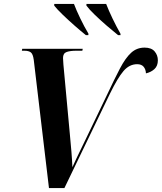

<svg xmlns="http://www.w3.org/2000/svg" viewBox="-20 -964 829 984"><path d="M153 -657Q149 -687 138 -695.5Q127 -704 105 -704H92L94 -714H404L402 -704H370Q340 -704 321.5 -697.5Q303 -691 303 -667Q303 -659 304 -649.5Q305 -640 305 -633L338 -276Q342 -236 346 -187Q350 -138 351 -107Q359 -125 371.5 -151.5Q384 -178 397.5 -205.5Q411 -233 421 -254L529 -479Q567 -560 595 -613.5Q623 -667 652 -693.5Q681 -720 721 -720Q756 -720 772.5 -700.5Q789 -681 789 -655Q789 -626 771.5 -610Q754 -594 728 -588Q727 -609 716 -622Q705 -635 683 -635Q643 -635 613 -600Q583 -565 543 -483L310 0H231ZM420 -784Q395 -804 362.5 -832.5Q330 -861 301 -889Q272 -917 258 -935V-944H359Q371 -912 391.5 -869.5Q412 -827 433 -792V-784ZM585 -784Q560 -804 527.5 -832Q495 -860 466 -888Q437 -916 423 -935V-944H524Q537 -910 557 -868.5Q577 -827 597 -792L598 -784Z"/></svg>

Font: Noto Serif Display SemiCondensed
Style: Bold Italic
Weight: 700
Width: 4
Italic angle: -12°
Designer: Monotype Design Team
Foundry: Monotype Imaging Inc.
Version: Version 2.009